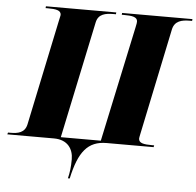

<svg xmlns="http://www.w3.org/2000/svg" viewBox="-86 -775 1071 1047"><g transform="rotate(5 449.5 -252.0)"><path d="M324 210H334C366 62 415 0 518 0H775L777 -10H764C722 -10 692 -14 692 -40C692 -44 694 -53 696 -63L818 -647C828 -696 868 -704 911 -704H924L925 -714H540L539 -704H552C594 -704 625 -700 625 -674C625 -670 624 -660 620 -643L485 -10H266L401 -651C411 -697 450 -704 494 -704H507L508 -714H123L122 -704H135C177 -704 207 -700 207 -674C207 -670 204 -661 199 -636L79 -64C69 -17 31 -10 -10 -10H-23L-26 0H229C306 0 336 50 336 105C336 148 332 178 324 210Z"/></g></svg>

Font: Noto Serif Display Black
Style: Italic
Weight: 900
Italic angle: -12°
Designer: Monotype Design Team
Foundry: Monotype Imaging Inc.
Version: Version 2.009